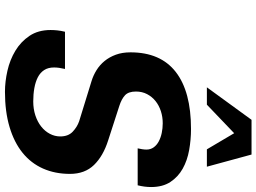

<svg xmlns="http://www.w3.org/2000/svg" viewBox="-150 -870 1034 774"><g transform="rotate(90 367.0 -483.0)"><path d="M258 -228Q252 -203 252 -184Q252 -160 262.5 -144Q273 -128 291.5 -118.5Q310 -109 335 -104.5Q360 -100 389 -100Q419 -100 445 -108.5Q471 -117 490 -132Q509 -147 519.5 -167Q530 -187 530 -209Q530 -241 511 -259Q492 -277 469 -285L307 -335Q284 -342 263 -355Q242 -368 226 -387.5Q210 -407 200.5 -433Q191 -459 191 -492Q191 -613 270 -674.5Q349 -736 500 -736Q543 -736 585 -728.5Q627 -721 660 -702.5Q693 -684 713.5 -653Q734 -622 734 -575Q734 -549 727 -521H578Q580 -529 581.5 -539Q583 -549 583 -556Q583 -573 574 -585.5Q565 -598 550 -606Q535 -614 516 -618Q497 -622 477 -622Q451 -622 428 -614.5Q405 -607 387.5 -593Q370 -579 359.5 -559Q349 -539 349 -514Q349 -484 364 -470Q379 -456 407 -447L546 -402Q609 -382 645 -345Q681 -308 681 -248Q681 -188 659.5 -139.5Q638 -91 596 -57Q554 -23 492 -4.5Q430 14 350 14Q309 14 265 4Q221 -6 184.5 -28Q148 -50 124.5 -85Q101 -120 101 -170Q101 -183 102.5 -197.5Q104 -212 108 -228ZM582 -800 517 -910 402 -800H332L463 -980H603L652 -800Z"/></g></svg>

Font: Perun
Style: Bold Italic
Weight: 700
Italic angle: -12°
Foundry: Copyright (c) Stefan Peev, Context Ltd, 2016
Version: Version 1.027